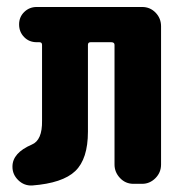

<svg xmlns="http://www.w3.org/2000/svg" viewBox="-20 -540 540 564"><path d="M397.5 -519.5Q420.9 -519.5 437 -502.9Q453.1 -486.3 453.1 -462.9V-56.6Q453.1 -33.2 436.5 -16.6Q419.9 0 397.5 0H372.1Q348.6 0 332.5 -17.1Q316.4 -34.2 316.4 -56.6V-408.2Q316.4 -416 306.6 -416H246.1Q238.3 -416 238.3 -408.2V-153.3Q238.3 -73.2 201.2 -37.6Q164.1 -2 74.2 4.9Q50.8 5.9 33.7 -10.7Q16.6 -27.3 16.6 -49.8V-50.8Q16.6 -90.8 73.2 -115.2Q104.5 -127.9 103.5 -185.5V-408.2Q103.5 -416 95.7 -416H87.9Q65.4 -416 50.8 -431.2Q36.1 -446.3 36.1 -468.3Q36.1 -490.2 51.3 -504.9Q66.4 -519.5 87.9 -519.5Z"/></svg>

Font: Rounded Mgen+ 1m bold
Style: Bold
Weight: 700
Designer: [Source Han Sans]
Ryoko NISHIZUKA  (kana & ideographs); Paul D. Hunt (Latin, Greek & Cyrillic); Wenlong ZHANG  (bopomofo
Version: Version 1.059.20150602